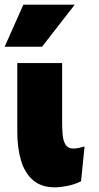

<svg xmlns="http://www.w3.org/2000/svg" viewBox="-26 -790 422 822"><path d="M321 -14Q293 0 262.5 6Q232 12 209 12Q151 12 115.5 -18.5Q80 -49 64 -103Q48 -157 48 -227V-520H240V-267Q240 -241 242 -214.5Q244 -188 254.5 -171Q265 -154 289 -154Q300 -154 313 -157Q326 -160 336 -163ZM-6 -590 74 -770H294L154 -590Z"/></svg>

Font: Murecho Black
Style: Regular
Weight: 900
Designer: Neil Summerour
Foundry: Positype
Version: Version 1.010; ttfautohint (v1.8.3)